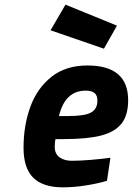

<svg xmlns="http://www.w3.org/2000/svg" viewBox="-20 -792 570 824"><path d="M81 -158Q81 -253 110 -333Q139 -413 200.5 -462Q262 -511 355 -511Q530 -511 530 -362Q530 -297 501 -261Q472 -225 412.5 -210Q353 -195 253 -195H218Q215 -183 215 -161Q215 -132 235.5 -117Q256 -102 288 -102Q323 -102 371 -106Q419 -110 454 -115L439 -16Q403 -5 350.5 3.5Q298 12 250 12Q164 12 122.5 -29.5Q81 -71 81 -158ZM274 -294Q343 -294 370.5 -309Q398 -324 398 -360Q398 -383 385.5 -393Q373 -403 348 -403Q259 -403 233 -294ZM197 -662 261 -772 482 -682 426 -583Z"/></svg>

Font: Cairo
Style: Bold Italic
Weight: 700
Italic angle: -13°
Designer: Mohamed Gaber, Accademia di Belle Arti di Urbino and others
Foundry: Kief Type Foundry, Accademia di Belle Arti di Urbino and others
Version: Version 3.011